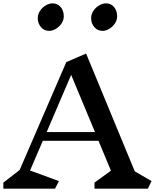

<svg xmlns="http://www.w3.org/2000/svg" viewBox="-23 -1124 923 1144"><path d="M202 -1016Q202 -1039 215.5 -1059.5Q229 -1080 250 -1092Q271 -1104 290 -1104Q320 -1104 338.5 -1082Q357 -1060 357 -1027Q357 -1004 343.5 -984Q330 -964 309.5 -952Q289 -940 270 -940Q241 -940 221.5 -962Q202 -984 202 -1016ZM520 -1016Q520 -1039 533.5 -1059.5Q547 -1080 568 -1092Q589 -1104 608 -1104Q638 -1104 656.5 -1082Q675 -1060 675 -1027Q675 -1004 661.5 -984Q648 -964 627.5 -952Q607 -940 588 -940Q559 -940 539.5 -962Q520 -984 520 -1016ZM858 0H540V-36L638 -107L564 -285H232L156 -108L328 -45L305 0H-3V-36L94 -111L372 -754L490 -805L780 -103L880 -45ZM401 -678 255 -337H543Z"/></svg>

Font: InknutAntiqua
Style: Medium
Weight: 500
Designer: Claus Eggers Srensen
Foundry: Claus Eggers Srensen
Version: Version 1.000; ttfautohint (v1.2) -l 7 -r 28 -G 50 -x 13 -D 